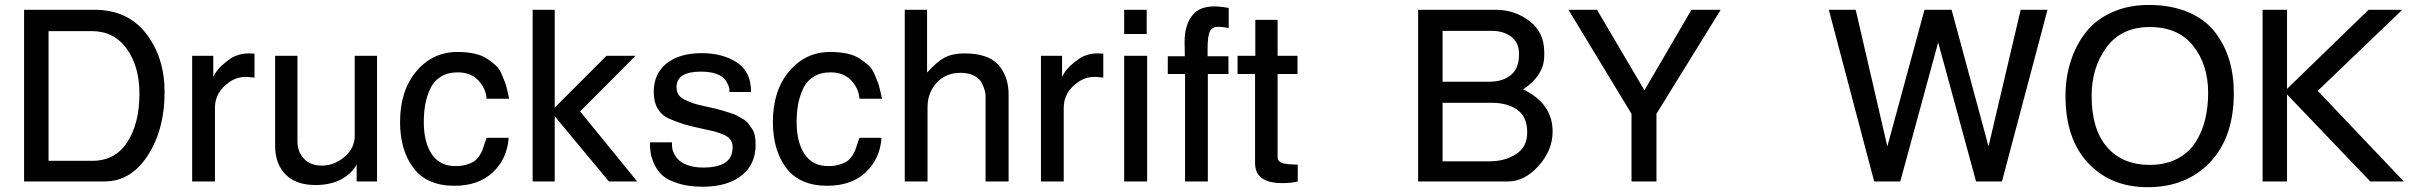

<svg xmlns="http://www.w3.org/2000/svg" viewBox="-20 -739 9829 782"><path d="M177.7 -84H355.5Q449.2 -84 498.5 -160.2Q547.9 -236.3 547.9 -357.4Q547.9 -468.8 496.1 -540.5Q444.3 -612.3 353.5 -612.3H177.7ZM78.1 0V-699.2H364.3Q500 -699.2 575.2 -602.1Q650.4 -504.9 650.4 -363.3Q650.4 -211.9 582 -106Q513.7 0 405.3 0Z M855.5 0H762.7V-511.7H848.6V-424.8Q862.3 -457 896.5 -483.4Q916 -499 925.8 -504.9Q935.5 -510.7 953.6 -516.1Q971.7 -521.5 995.1 -521.5Q1004.9 -521.5 1016.6 -520.5V-422.9Q1013.7 -422.9 1002 -424.3Q990.2 -425.8 980.5 -425.8Q945.3 -425.8 915 -405.3Q855.5 -364.3 855.5 -300.8Z M1100.6 -511.7H1191.4V-163.1Q1191.4 -121.1 1217.8 -92.8Q1244.1 -64.5 1290 -64.5Q1341.8 -64.5 1383.3 -100.1Q1424.8 -135.7 1424.8 -185.5V-511.7H1515.6V0H1432.6V-69.3Q1416 -35.2 1372.6 -10.3Q1329.1 14.6 1264.6 14.6Q1185.5 14.6 1143.1 -28.3Q1100.6 -71.3 1100.6 -145.5Z M1961.9 -177.7Q1961.9 -177.7 2051.8 -177.7Q2045.9 -92.8 1987.8 -37.6Q1929.7 17.6 1831.1 17.6Q1718.8 17.6 1664.1 -54.7Q1609.4 -127 1609.4 -242.2Q1609.4 -370.1 1675.8 -448.7Q1742.2 -527.3 1842.8 -527.3Q1881.8 -527.3 1912.6 -520.5Q1943.4 -513.7 1964.4 -499.5Q1985.4 -485.4 1999.5 -472.2Q2013.7 -459 2023.4 -436.5Q2033.2 -414.1 2037.6 -401.9Q2042 -389.6 2047.4 -365.7Q2052.7 -341.8 2053.7 -336.9H1961.9Q1959 -378.9 1928.2 -411.6Q1897.5 -444.3 1843.8 -444.3Q1803.7 -444.3 1774.9 -426.3Q1746.1 -408.2 1731.9 -377Q1717.8 -345.7 1711.9 -313Q1706.1 -280.3 1706.1 -242.2Q1706.1 -159.2 1738.8 -110.8Q1771.5 -62.5 1835 -62.5Q1860.4 -62.5 1879.9 -68.4Q1899.4 -74.2 1911.1 -82Q1922.9 -89.8 1932.1 -104Q1941.4 -118.2 1944.8 -127.4Q1948.2 -136.7 1953.6 -153.8Q1959 -170.9 1961.9 -177.7Z M2575.2 0H2460L2239.3 -265.6V0H2149.4V-699.2H2239.3V-300.8L2450.2 -511.7H2568.4L2342.8 -285.2Z M3057.6 -149.4Q3057.6 -69.3 3000 -23.9Q2942.4 21.5 2841.8 21.5Q2786.1 21.5 2744.6 8.8Q2703.1 -3.9 2681.2 -22Q2659.2 -40 2646.5 -66.9Q2633.8 -93.8 2630.4 -114.3Q2627 -134.8 2627 -159.2H2716.8Q2716.8 -157.2 2716.8 -152.3Q2716.8 -143.6 2718.3 -133.8Q2719.7 -124 2727.5 -109.4Q2735.4 -94.7 2748 -84Q2760.7 -73.2 2785.6 -64.9Q2810.5 -56.6 2844.7 -56.6Q2963.9 -56.6 2963.9 -138.7Q2963.9 -156.2 2956.1 -168.5Q2948.2 -180.7 2931.2 -188.5Q2914.1 -196.3 2899.9 -200.7Q2885.7 -205.1 2859.9 -210.4Q2834 -215.8 2822.3 -218.8Q2789.1 -225.6 2757.3 -235.8Q2725.6 -246.1 2699.7 -258.3Q2673.8 -270.5 2658.2 -297.4Q2642.6 -324.2 2642.6 -365.2Q2642.6 -438.5 2694.8 -480.5Q2747.1 -522.5 2837.9 -522.5Q2922.9 -522.5 2981 -484.9Q3039.1 -447.3 3039.1 -364.3H2951.2Q2951.2 -366.2 2951.2 -368.2Q2951.2 -377.9 2947.8 -388.2Q2944.3 -398.4 2934.1 -413.6Q2923.8 -428.7 2897.9 -438Q2872.1 -447.3 2834 -447.3Q2735.4 -447.3 2735.4 -383.8Q2735.4 -366.2 2744.1 -353Q2752.9 -339.8 2772.5 -331.1Q2792 -322.3 2806.6 -317.4Q2821.3 -312.5 2851.1 -306.2Q2880.9 -299.8 2892.6 -296.9Q2916 -291 2923.3 -288.6Q2930.7 -286.1 2951.7 -279.8Q2972.7 -273.4 2981 -268.6Q2989.3 -263.7 3004.9 -254.9Q3020.5 -246.1 3027.3 -236.8Q3034.2 -227.5 3043 -214.4Q3051.8 -201.2 3054.7 -185.1Q3057.6 -168.9 3057.6 -149.4Z M3480.5 -177.7Q3480.5 -177.7 3570.3 -177.7Q3564.5 -92.8 3506.3 -37.6Q3448.2 17.6 3349.6 17.6Q3237.3 17.6 3182.6 -54.7Q3127.9 -127 3127.9 -242.2Q3127.9 -370.1 3194.3 -448.7Q3260.7 -527.3 3361.3 -527.3Q3400.4 -527.3 3431.2 -520.5Q3461.9 -513.7 3482.9 -499.5Q3503.9 -485.4 3518.1 -472.2Q3532.2 -459 3542 -436.5Q3551.8 -414.1 3556.2 -401.9Q3560.5 -389.6 3565.9 -365.7Q3571.3 -341.8 3572.3 -336.9H3480.5Q3477.5 -378.9 3446.8 -411.6Q3416 -444.3 3362.3 -444.3Q3322.3 -444.3 3293.5 -426.3Q3264.6 -408.2 3250.5 -377Q3236.3 -345.7 3230.5 -313Q3224.6 -280.3 3224.6 -242.2Q3224.6 -159.2 3257.3 -110.8Q3290 -62.5 3353.5 -62.5Q3378.9 -62.5 3398.4 -68.4Q3418 -74.2 3429.7 -82Q3441.4 -89.8 3450.7 -104Q3460 -118.2 3463.4 -127.4Q3466.8 -136.7 3472.2 -153.8Q3477.5 -170.9 3480.5 -177.7Z M3757.8 0H3665V-699.2H3755.9V-443.4Q3794.9 -487.3 3827.1 -504.4Q3859.4 -521.5 3908.2 -521.5Q4004.9 -521.5 4046.4 -474.6Q4087.9 -427.7 4087.9 -354.5V0H3994.1V-347.7Q3994.1 -356.4 3991.2 -368.7Q3988.3 -380.9 3979.5 -399.4Q3970.7 -418 3948.2 -430.2Q3925.8 -442.4 3892.6 -442.4Q3832 -442.4 3794.9 -401.9Q3757.8 -361.3 3757.8 -302.7Z M4312.5 0H4219.7V-511.7H4305.7V-424.8Q4319.3 -457 4353.5 -483.4Q4373 -499 4382.8 -504.9Q4392.6 -510.7 4410.6 -516.1Q4428.7 -521.5 4452.1 -521.5Q4461.9 -521.5 4473.6 -520.5V-422.9Q4470.7 -422.9 4459 -424.3Q4447.3 -425.8 4437.5 -425.8Q4402.3 -425.8 4372.1 -405.3Q4312.5 -364.3 4312.5 -300.8Z M4650.4 -600.6H4558.6V-699.2H4650.4ZM4652.3 0H4558.6V-511.7H4652.3Z M4899.4 0H4806.6V-437.5H4736.3V-509.8H4805.7Q4805.7 -520.5 4805.2 -540Q4804.7 -559.6 4804.7 -568.4Q4804.7 -641.6 4840.8 -681.6Q4869.1 -712.9 4925.8 -712.9Q4947.3 -712.9 4984.4 -707V-625Q4978.5 -626 4969.7 -627.4Q4960.9 -628.9 4954.1 -629.4Q4947.3 -629.9 4941.4 -629.9Q4918 -629.9 4908.2 -612.3Q4898.4 -594.7 4898.4 -537.1Q4898.4 -530.3 4898.4 -521Q4898.4 -511.7 4898.4 -509.8H4983.4V-437.5H4899.4Z M5265.6 -68.4V0Q5241.2 6.8 5202.1 6.8Q5162.1 6.8 5136.7 -3.9Q5091.8 -22.5 5091.8 -74.2V-437.5H5020.5V-511.7H5092.8V-658.2H5183.6V-511.7H5264.6V-437.5H5183.6V-99.6Q5183.6 -79.1 5208 -73.2Q5217.8 -71.3 5226.6 -70.3Q5235.4 -69.3 5246.6 -69.3Q5257.8 -69.3 5265.6 -68.4Z M5855.5 -320.3V-82H6046.9Q6109.4 -82 6154.8 -111.3Q6200.2 -140.6 6200.2 -199.2Q6200.2 -263.7 6159.7 -292Q6119.1 -320.3 6056.6 -320.3ZM5855.5 -613.3V-406.2H6046.9Q6099.6 -406.2 6133.3 -433.1Q6167 -460 6167 -518.6Q6167 -565.4 6135.3 -589.4Q6103.5 -613.3 6056.6 -613.3ZM5755.9 0V-699.2H6071.3Q6149.4 -699.2 6209.5 -653.3Q6269.5 -607.4 6269.5 -527.3V-511.7Q6269.5 -432.6 6183.6 -375Q6303.7 -317.4 6303.7 -203.1Q6303.7 -127 6246.6 -63.5Q6189.5 0 6123 0Z M6368.2 -699.2H6484.4L6677.7 -371.1L6869.1 -699.2H6988.3L6726.6 -275.4V0H6625V-275.4Z M7428.7 -699.2H7538.1L7667 -142.6L7818.4 -699.2H7928.7L8079.1 -142.6L8210 -699.2H8319.3L8133.8 0H8028.3L7874 -566.4L7719.7 0H7613.3Z M8735.4 -67.4Q8799.8 -67.4 8847.7 -92.3Q8895.5 -117.2 8922.4 -159.7Q8949.2 -202.1 8961.4 -252.4Q8973.6 -302.7 8973.6 -361.3Q8973.6 -474.6 8913.1 -551.8Q8852.5 -628.9 8735.4 -628.9Q8621.1 -628.9 8560.1 -546.9Q8499 -464.8 8499 -348.6Q8499 -211.9 8562 -139.6Q8625 -67.4 8735.4 -67.4ZM8727.5 23.4Q8577.1 23.4 8484.9 -74.7Q8392.6 -172.9 8392.6 -348.6Q8392.6 -422.9 8413.6 -488.8Q8434.6 -554.7 8474.6 -606.4Q8514.6 -658.2 8581.1 -688.5Q8647.5 -718.8 8732.4 -718.8Q8823.2 -718.8 8892.1 -689.5Q8960.9 -660.2 9000.5 -609.4Q9040 -558.6 9059.1 -496.1Q9078.1 -433.6 9078.1 -360.4Q9078.1 -179.7 8981.4 -78.1Q8884.8 23.4 8727.5 23.4Z M9294.9 0H9195.3V-699.2H9294.9V-377L9627 -699.2H9764.6L9419.9 -369.1L9770.5 0H9633.8L9294.9 -354.5Z"/></svg>

Font: Druckschrift BY WOK
Style: Medium
Weight: 400
Version: Version 001.000